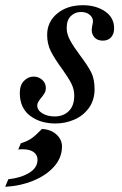

<svg xmlns="http://www.w3.org/2000/svg" viewBox="-78 -466 468 737"><path d="M-2 -109Q-2 -139 14 -155.5Q30 -172 51 -172Q70 -172 84 -159.5Q98 -147 98 -128Q98 -118 94 -110.5Q90 -103 83 -94Q81 -92 76 -85.5Q71 -79 68 -73Q65 -67 65 -61Q65 -43 84.5 -31Q104 -19 132 -19Q165 -19 186 -39.5Q207 -60 207 -99Q207 -123 196 -145Q185 -167 162 -199Q132 -240 117.5 -268.5Q103 -297 103 -332Q103 -382 141.5 -414Q180 -446 240 -446Q290 -446 325 -422.5Q360 -399 360 -357Q360 -336 348.5 -323Q337 -310 317 -310Q296 -310 285 -322Q274 -334 274 -352Q274 -355 276 -367Q279 -382 279 -383Q279 -399 266 -409.5Q253 -420 233 -420Q210 -420 194 -404.5Q178 -389 178 -358Q178 -335 191.5 -310.5Q205 -286 229 -254Q259 -214 272 -188.5Q285 -163 285 -124Q285 -82 263.5 -52Q242 -22 207.5 -7Q173 8 135 8Q76 8 37 -22Q-2 -52 -2 -109ZM-46 222Q2 217 34 197.5Q66 178 66 147Q66 129 51.5 118Q37 107 9 107Q-2 107 -8 108L2 84Q28 76 44 64.5Q60 53 83 29Q118 31 139 50.5Q160 70 160 96Q160 139 130 173Q100 207 50 227.5Q0 248 -58 251Z"/></svg>

Font: Ibarra Real Nova
Style: Italic
Weight: 400
Italic angle: -22°
Designer: Jose Maria Ribagorda & Octavio Pardo
Foundry: Octavio Pardo
Version: Version 1.014